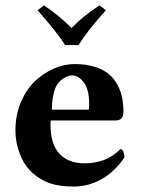

<svg xmlns="http://www.w3.org/2000/svg" viewBox="-20 -681 524 711"><path d="M271 -514.2H221.2Q193.4 -558.6 119.1 -643.1L143.1 -661.1Q204.1 -619.1 245.1 -577.1Q268.6 -601.6 290.5 -619.1Q312.5 -636.7 348.1 -661.1L372.1 -643.1Q303.7 -567.4 271 -514.2ZM171.9 -274.9H308.1Q310.1 -276.9 310.1 -295.9Q310.1 -350.1 290.3 -376Q270.5 -401.9 246.1 -401.9Q235.4 -401.9 219 -393.1Q202.6 -384.3 191.9 -368.2Q173.8 -340.8 171.9 -274.9ZM425.8 -128.9Q432.6 -128.9 436.8 -119.1Q440.9 -109.4 440.9 -98.1Q404.3 -44.4 355.7 -17.3Q307.1 9.8 253.9 9.8Q201.2 9.8 165.5 -2Q129.9 -14.2 101.1 -40Q69.8 -67.9 53.7 -110.4Q37.1 -152.3 37.1 -198.2Q37.1 -253.4 56.6 -300.8Q76.2 -348.1 107.7 -378.7Q139.2 -409.2 178.2 -426.5Q217.3 -443.8 256.8 -443.8Q299.3 -443.8 331.8 -433.3Q364.3 -422.9 383.8 -406Q403.3 -389.2 415.8 -365.2Q428.2 -341.3 432.6 -317.4Q437 -293.5 437 -266.1Q437 -234.9 408.2 -234.9H168Q168 -232.4 167.5 -227.5Q167 -222.7 167 -219.2Q167 -147.5 200 -111.8Q232.9 -76.2 293 -76.2Q374.5 -76.2 425.8 -128.9Z"/></svg>

Font: Linux Libertine G
Style: Bold
Weight: 700
Designer: Philipp H. Poll
Foundry: Philipp H. Poll
Version: Version 5.0.3